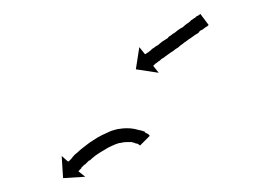

<svg xmlns="http://www.w3.org/2000/svg" viewBox="-20 -420 391 277"><path d="M280 -383Q278 -381 277 -381Q277 -381 273 -378Q272 -377 270.5 -376.5Q269 -376 268 -375Q267 -373 265.5 -372Q264 -371 262 -370Q259 -368 255 -365Q253 -364 248 -360Q246 -359 244.5 -357.5Q243 -356 241 -355Q239 -353 237 -351.5Q235 -350 233 -349Q231 -347 226 -344Q223 -342 219 -339Q217 -337 213 -335Q212 -334 211 -333Q210 -332 208 -331Q206 -329 204 -328Q203 -327 202 -326Q202 -326 201 -325L209 -315L176 -320L181 -352L189 -342Q190 -342 190 -342Q191 -343 193 -344Q194 -345 197 -347Q198 -348 199 -349Q200 -350 202 -351Q203 -352 204.5 -353Q206 -354 208 -355Q209 -356 211 -357.5Q213 -359 214 -360Q216 -361 218 -362.5Q220 -364 222 -365Q223 -367 225 -368Q227 -369 229 -371Q231 -372 233 -373.5Q235 -375 236 -376Q240 -379 244 -381Q247 -384 250 -386Q252 -387 253.5 -388.5Q255 -390 256 -391Q258 -392 259 -393Q260 -394 261 -394Q262 -395 263 -396Q264 -397 265 -397Q268 -399 268 -399Q269 -400 269 -400L281 -384Q280 -383 280 -383ZM182 -210Q182 -210 182 -210Q182 -210 182 -210Q182 -210 182 -210Q182 -210 182 -210Q181 -211 181 -211Q181 -211 181 -211Q181 -211 181 -211Q181 -211 181 -211Q181 -211 181 -211Q181 -211 179 -212Q179 -212 179 -212Q179 -212 180 -212Q180 -212 180 -212Q180 -212 180 -212Q178 -213 176 -213Q176 -213 176 -213Q176 -213 176 -213Q176 -213 176 -213Q176 -213 176 -213Q174 -214 170 -215Q170 -215 170.5 -215Q171 -215 171 -215Q171 -215 171 -215Q171 -215 171 -215Q168 -215 163 -215Q163 -215 163 -215Q163 -215 163 -215Q163 -215 163 -215Q163 -215 163 -215Q158 -215 155 -214Q155 -214 155 -214Q155 -214 155 -214Q155 -214 155 -214Q155 -214 155 -214Q152 -214 147 -212Q147 -212 147 -212Q147 -212 147 -212Q147 -212 147 -212Q147 -212 147 -212Q142 -210 136 -207Q136 -207 136 -207Q136 -207 136 -207Q136 -207 136 -207Q136 -207 136 -207Q131 -204 126 -201Q126 -201 126 -201Q126 -201 126 -201Q126 -201 126 -201Q126 -201 126 -201Q121 -198 117 -195Q117 -195 117 -195Q117 -195 117 -195Q117 -195 117 -195Q117 -195 117 -195Q113 -192 109 -188Q109 -188 109 -188Q109 -188 109 -188Q109 -188 109 -188.5Q109 -189 109 -189Q105 -185 102 -182Q102 -182 102 -182Q102 -182 102 -183Q102 -183 102 -183Q102 -183 102 -183Q100 -180 97 -178Q97 -178 97 -178Q97 -178 97 -178Q97 -178 97.5 -178Q98 -178 98 -178Q96 -176 94 -174Q94 -174 94 -174Q94 -174 94 -174Q95 -174 95 -174Q95 -174 95 -174Q94 -174 93 -173L103 -165L71 -163L69 -195L78 -187Q79 -187 80 -188Q80 -188 80 -188Q80 -188 80 -188Q80 -188 80 -188Q80 -188 80 -188Q81 -189 83 -191Q83 -191 83 -191Q83 -191 83 -191Q83 -191 83 -191Q83 -191 83 -191Q85 -194 88 -197Q88 -197 88 -197Q88 -197 88 -197Q88 -197 88 -197Q88 -197 88 -197Q92 -200 96 -204Q96 -204 96 -204Q96 -204 96 -204Q96 -204 96 -204Q96 -204 96 -204Q100 -207 105 -211Q105 -211 105 -211Q105 -211 105 -211Q105 -211 105 -211Q105 -211 105 -211Q110 -215 115 -218Q115 -218 115 -218Q115 -218 115 -218Q115 -218 115 -218Q115 -218 115 -218Q121 -222 127 -225Q127 -225 127 -225Q127 -225 127 -225Q127 -225 127 -225Q127 -225 127 -225Q133 -228 140 -231Q140 -231 140 -231Q140 -231 140 -231Q140 -231 140 -231Q140 -231 140 -231Q146 -233 151 -234Q151 -234 151 -234Q151 -234 151 -234Q151 -234 151.5 -234Q152 -234 152 -234Q157 -235 163 -235Q163 -235 163 -235Q163 -235 163 -235Q163 -235 163 -235Q163 -235 163 -235Q169 -235 174 -234Q174 -234 174 -234Q174 -234 174 -234Q174 -234 174 -234Q174 -234 174 -234Q178 -233 182 -232Q182 -232 182 -232Q182 -232 183 -232Q183 -232 183 -232Q183 -232 183 -232Q186 -231 189 -230Q189 -230 189 -229.5Q189 -229 189 -229Q189 -229 189 -229Q189 -229 189 -229Q191 -228 193 -227Q193 -227 193 -227Q193 -227 193 -227Q193 -227 193 -227Q193 -227 193 -227Q195 -226 195 -225Q195 -225 195 -225Q195 -225 195 -225Q195 -225 195 -225Q195 -225 195 -225Q196 -225 196 -224L182 -210Q182 -210 182 -210Z"/></svg>

Font: FRB American Cursive Just Arrows Black
Style: Bold Italic
Weight: 900
Italic angle: -25°
Version: Version 2.0;Modular Font Editor K font №1